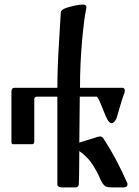

<svg xmlns="http://www.w3.org/2000/svg" viewBox="-20 -820 608 840"><path d="M327 -159Q327 -133 326.5 -101.5Q326 -70 326 -51Q326 -45 325.5 -35Q325 -25 325 -18Q325 0 309 0Q308 0 306.5 0Q305 0 305 0H255Q231 0 231 -13V-397H142Q130 -397 130 -386V-201Q130 -189 120 -189H37Q30 -189 30 -199V-420Q30 -436 45 -436H231Q231 -524 238.5 -640.5Q246 -757 246 -766Q246 -777 271 -786Q318 -800 342 -800Q362 -800 357 -781Q348 -740 339 -640.5Q330 -541 330 -436H515Q526 -436 526 -423Q526 -415 522 -407Q515 -390 504 -350.5Q493 -311 490 -303Q480 -281 468 -281Q457 -281 446 -305Q440 -317 432 -338Q424 -359 417 -374.5Q410 -390 404 -397H329Q329 -364 328 -296Q327 -228 327 -196Q331 -197 352 -204Q373 -211 388 -215Q410 -223 417 -223Q427 -223 432 -215Q487 -132 536 -21Q538 -17 538 -14Q538 0 520 0H475Q450 0 441 -5Q428 -14 417 -40.5Q406 -67 385 -100Q364 -133 327 -159Z"/></svg>

Font: Triodion Unicode
Style: Normal
Weight: 400
Version: Version 1.1